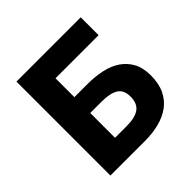

<svg xmlns="http://www.w3.org/2000/svg" viewBox="-171 -797 942 942"><g transform="rotate(-45 300.0 -326.0)"><path d="M74 0V-652H520V-528H221V-397H312Q363 -397 408.5 -387.5Q454 -378 488 -355.5Q522 -333 542 -297Q562 -261 562 -207Q562 -151 543 -111.5Q524 -72 490.5 -47.5Q457 -23 412 -11.5Q367 0 316 0ZM221 -115H301Q361 -115 389.5 -136Q418 -157 418 -204Q418 -250 388.5 -268.5Q359 -287 300 -287H221Z"/></g></svg>

Font: Source Code Pro
Style: Bold
Weight: 700
Monospace: yes
Designer: Paul D. Hunt, Teo Tuominen
Foundry: Adobe Systems Incorporated
Version: Version 2.030;PS 1.000;hotconv 16.6.51;makeotf.lib2.5.65220